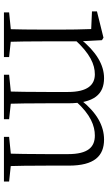

<svg xmlns="http://www.w3.org/2000/svg" viewBox="199 -762 562 1001"><g transform="rotate(90 480.5 -261.0)"><path d="M44 0H277V-27L174 -38H154L44 -27ZM131 0H198C196 -48 195 -159 195 -226V-396L189 -511L176 -519L39 -485V-459L131 -455C133 -405 134 -350 134 -282V-226C134 -159 133 -48 131 0ZM369 0H601V-27L499 -38H478L369 -27ZM456 0H521C519 -48 518 -157 518 -226V-335C518 -471 470 -522 387 -522C317 -522 249 -481 182 -398H173L184 -367C259 -450 316 -474 367 -474C422 -474 459 -436 459 -334V-226C459 -157 458 -48 456 0ZM693 0H926V-27L822 -38H802L693 -27ZM779 0H846C844 -48 843 -157 843 -226V-338C843 -471 793 -522 707 -522C636 -522 568 -485 503 -404H495L507 -374C577 -453 637 -474 686 -474C746 -474 783 -439 783 -334V-226C783 -157 782 -48 779 0Z"/></g></svg>

Font: Source Han Serif CN VF
Style: Regular
Weight: 250
Designer: Ryoko NISHIZUKA 西塚涼子 (kana & ideographs); Frank Grießhammer (Latin, Greek & Cyrillic); Wenlong ZHANG 张文龙 (bopomofo); San
Foundry: Adobe
Version: Version 2.002;hotconv 1.1.0;makeotfexe 2.6.0